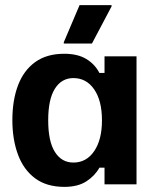

<svg xmlns="http://www.w3.org/2000/svg" viewBox="-20 -720 615 750"><path d="M231.7 10Q161.7 10 116.7 -23.8Q71.7 -57.5 50 -116.7Q28.3 -175.8 28.3 -250.8Q28.3 -328.3 50.4 -386.7Q72.5 -445 117.5 -477.5Q162.5 -510 230.8 -510Q283.3 -510 317.1 -489.6Q350.8 -469.2 368.3 -435H388.3V-500H513.3V0H388.3V-65H368.3Q350.8 -33.3 317.5 -11.7Q284.2 10 231.7 10ZM266.7 -85Q317.5 -85 347.9 -129.6Q378.3 -174.2 378.3 -250Q378.3 -326.7 347.9 -370.8Q317.5 -415 266.7 -415Q220.8 -415 194.6 -373.8Q168.3 -332.5 168.3 -250Q168.3 -167.5 194.6 -126.2Q220.8 -85 266.7 -85ZM339.2 -550H229.2V-555L290.8 -700H415.8V-695Z"/></svg>

Font: Familjen Grotesk Variable
Style: Regular
Weight: 400
Designer: Anders Wikstroem, Jonas Baeckman, Matilda Gysing, Kristian Moeller
Foundry: Familjen STHLM AB
Version: Version 2.000